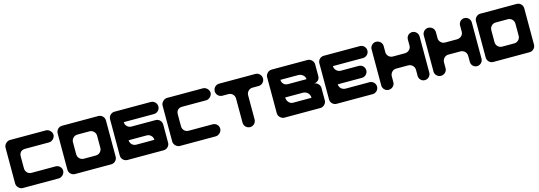

<svg xmlns="http://www.w3.org/2000/svg" viewBox="14 -1679 7485 2664"><g transform="rotate(-15 3756.0 -347.0)"><path d="M116.2 -690C73.1 -690 30 -646.9 30 -603.8V-86.2C30 -43.1 73.1 0 116.2 0H633.8C676.9 0 720 -43.1 720 -86.2C720 -140.2 676.9 -172.5 633.8 -172.5H288.8C234.8 -172.5 202.5 -215.6 202.5 -258.8V-431.2C202.5 -485.2 234.8 -517.5 288.8 -517.5H633.8C676.9 -517.5 720 -560.6 720 -603.8C720 -646.9 676.9 -690 633.8 -690Z M866.7 -0.3H1386.9C1434.8 -0.3 1473.7 -39.2 1473.7 -87V-607.3C1473.7 -655.2 1434.8 -694 1386.9 -694H866.7C818.8 -694 780 -655.2 780 -607.3V-87C780 -39.2 818.8 -0.3 866.7 -0.3ZM1300.2 -260.5C1300.2 -212.6 1261.4 -173.8 1213.5 -173.8H1040.1C992.2 -173.8 953.4 -212.6 953.4 -260.5V-433.9C953.4 -481.8 992.2 -520.6 1040.1 -520.6H1213.5C1261.4 -520.6 1300.2 -481.8 1300.2 -433.9Z M1533 -607.3V-87C1533 -39.2 1571.8 -0.3 1619.7 -0.3H2139.9C2187.8 -0.3 2226.7 -39.2 2226.7 -87V-347.2C2226.7 -395.1 2187.8 -433.9 2139.9 -433.9H1793.1C1745.2 -433.9 1706.4 -472.7 1706.4 -520.6H1793.1H2139.9C2187.8 -520.6 2226.7 -559.4 2226.7 -607.3C2226.7 -655.2 2187.8 -694 2139.9 -694H1619.7C1571.8 -694 1533 -655.2 1533 -607.3ZM1793.1 -173.8C1745.2 -173.8 1706.4 -212.6 1706.4 -260.5H1966.5C2014.4 -260.5 2053.2 -221.6 2053.2 -173.8Z M2372.2 -690C2329.1 -690 2286 -646.9 2286 -603.8V-86.2C2286 -43.1 2329.1 0 2372.2 0H2889.8C2932.9 0 2976 -43.1 2976 -86.2C2976 -140.2 2932.9 -172.5 2889.8 -172.5H2544.8C2490.8 -172.5 2458.5 -215.6 2458.5 -258.8V-431.2C2458.5 -485.2 2490.8 -517.5 2544.8 -517.5H2889.8C2932.9 -517.5 2976 -560.6 2976 -603.8C2976 -646.9 2932.9 -690 2889.8 -690Z M3122.7 -694C3074.8 -694 3036 -655.2 3036 -607.3C3036 -559.4 3074.8 -520.6 3122.7 -520.6H3209.4C3257.3 -520.6 3296.1 -481.8 3296.1 -433.9V-87C3296.1 -39.2 3334.9 -0.3 3382.8 -0.3C3430.7 -0.3 3469.5 -39.2 3469.5 -87V-433.9C3469.5 -481.8 3508.4 -520.6 3556.2 -520.6H3642.9C3690.8 -520.6 3729.7 -559.4 3729.7 -607.3C3729.7 -655.2 3690.8 -694 3642.9 -694Z M4042.5 -440.5C4000.2 -440.5 3958 -468.7 3958 -525H4211.4C4267.8 -525 4310 -482.8 4310 -440.5ZM4042.5 -173C4000.2 -173 3958 -215.2 3958 -271.6H4211.4C4267.8 -271.6 4310 -229.3 4310 -173ZM3873.5 -694C3831.2 -694 3789 -651.8 3789 -609.5V-88.5C3789 -46.2 3831.2 -4 3873.5 -4H4394.5C4436.8 -4 4479 -46.2 4479 -88.5V-271.6C4479 -313.8 4436.8 -356 4394.5 -356C4436.8 -356 4479 -384.2 4479 -440.5V-609.5C4479 -651.8 4436.8 -694 4394.5 -694Z M4624.7 -692C4577.6 -692 4539 -653.4 4539 -606.3V-87.7C4539 -40.6 4577.6 -2 4624.7 -2H5143.3C5190.4 -2 5229 -40.6 5229 -87.7C5229 -134.9 5190.4 -173.4 5143.3 -173.4H4800.4C4749 -173.4 4710.4 -212 4710.4 -259.1H5057.6C5104.7 -259.1 5143.3 -297.7 5143.3 -344.9C5143.3 -392 5104.7 -430.6 5057.6 -430.6H4800.4C4749 -430.6 4710.4 -473.4 4710.4 -520.6H4800.4H5143.3C5190.4 -520.6 5229 -559.1 5229 -606.3C5229 -653.4 5190.4 -692 5143.3 -692Z M5462.9 -607.9C5462.9 -652.7 5423.6 -692 5373.1 -692C5328.3 -692 5289 -652.7 5289 -607.9V-86.1C5289 -41.3 5328.3 -2 5373.1 -2C5423.6 -2 5462.9 -41.3 5462.9 -86.1V-170.3C5462.9 -220.8 5502.2 -260 5547 -260H5721C5771.4 -260 5810.7 -220.8 5810.7 -170.3V-86.1C5810.7 -41.3 5844.4 -2 5894.9 -2C5939.7 -2 5979 -41.3 5979 -86.1V-607.9C5979 -652.7 5939.7 -692 5894.9 -692C5844.4 -692 5810.7 -652.7 5810.7 -607.9V-518.1C5810.7 -473.2 5771.4 -434 5721 -434H5547C5502.2 -434 5462.9 -473.2 5462.9 -518.1Z M6212.9 -607.9C6212.9 -652.7 6173.6 -692 6123.1 -692C6078.3 -692 6039 -652.7 6039 -607.9V-86.1C6039 -41.3 6078.3 -2 6123.1 -2C6173.6 -2 6212.9 -41.3 6212.9 -86.1V-170.3C6212.9 -220.8 6252.2 -260 6297 -260H6471C6521.4 -260 6560.7 -220.8 6560.7 -170.3V-86.1C6560.7 -41.3 6594.4 -2 6644.9 -2C6689.7 -2 6729 -41.3 6729 -86.1V-607.9C6729 -652.7 6689.7 -692 6644.9 -692C6594.4 -692 6560.7 -652.7 6560.7 -607.9V-518.1C6560.7 -473.2 6521.4 -434 6471 -434H6297C6252.2 -434 6212.9 -473.2 6212.9 -518.1Z M6875.7 -0.3H7395.9C7443.8 -0.3 7482.7 -39.2 7482.7 -87V-607.3C7482.7 -655.2 7443.8 -694 7395.9 -694H6875.7C6827.8 -694 6789 -655.2 6789 -607.3V-87C6789 -39.2 6827.8 -0.3 6875.7 -0.3ZM7309.2 -260.5C7309.2 -212.6 7270.4 -173.8 7222.5 -173.8H7049.1C7001.2 -173.8 6962.4 -212.6 6962.4 -260.5V-433.9C6962.4 -481.8 7001.2 -520.6 7049.1 -520.6H7222.5C7270.4 -520.6 7309.2 -481.8 7309.2 -433.9Z"/></g></svg>

Font: OpenLukyanov
Style: Regular
Weight: 400
Designer: Michail Lukyanov
Foundry: book-let.ru
Version: Version 2.1